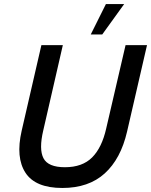

<svg xmlns="http://www.w3.org/2000/svg" viewBox="-20 -911 740 940"><path d="M424.3 -742.2 498.5 -891.1H587.9L480.5 -742.2ZM285.2 9.3Q153.3 9.3 104.7 -65.2Q56.2 -139.6 85.9 -270L182.6 -689.9H287.6L191.9 -272.9Q169.9 -180.2 192.9 -136.2Q215.8 -92.3 297.9 -92.3Q383.3 -92.3 431.2 -140.4Q479 -188.5 500 -282.2L594.7 -689.9H699.7L602.1 -266.6Q571.3 -133.3 492.7 -62Q414.1 9.3 285.2 9.3Z"/></svg>

Font: HK Grotesk SmBold Legacy Italic
Style: Regular
Weight: 600
Italic angle: -13°
Designer: Alfredo Marco Pradil
Foundry: Hanken Design Co.
Version: Version 2.022;PS 002.022;hotconv 1.0.88;makeotf.lib2.5.64775